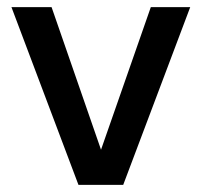

<svg xmlns="http://www.w3.org/2000/svg" viewBox="-20 -516 563 536"><path d="M199 0 12 -496H124L262 -98L401 -496H511L324 0Z"/></svg>

Font: Rethink Sans Medium
Style: Regular
Weight: 500
Designer: The Rethink Sans project authors (Hans Thiessen). DM Sans designed by Colophon Foundry.
Foundry: Rethink Communications LLC
Version: Version 1.001